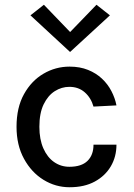

<svg xmlns="http://www.w3.org/2000/svg" viewBox="-20 -774 562 807"><path d="M272.5 13Q213.5 13 162.8 -18.2Q112 -49.5 80.8 -106.8Q49.5 -164 49.5 -241Q49.5 -322 80.8 -378.2Q112 -434.5 162.8 -464.2Q213.5 -494 272.5 -494Q316 -494 350 -480.2Q384 -466.5 408.5 -443.5Q433 -420.5 448.2 -391.2Q463.5 -362 469.5 -331L373 -326Q362.5 -363 336.2 -386Q310 -409 271.5 -409Q239 -409 210.2 -390.8Q181.5 -372.5 163.5 -335.5Q145.5 -298.5 145.5 -241Q145.5 -188.5 162.2 -150.5Q179 -112.5 207.5 -92.8Q236 -73 271.5 -73Q322.5 -73 347.8 -97.8Q373 -122.5 373 -166H469.5Q469.5 -115.5 445.8 -75Q422 -34.5 378.2 -10.8Q334.5 13 272.5 13ZM274.5 -555.5 108 -709.5 164.5 -754 291.5 -622H258L385.5 -754L442 -709.5Z"/></svg>

Font: Karla Medium
Style: Regular
Weight: 500
Designer: Jonathan Pinhorn
Version: Version 2.001